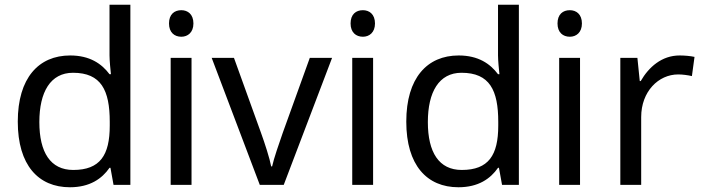

<svg xmlns="http://www.w3.org/2000/svg" viewBox="-20 -780 2965 810"><path d="M275 10C359 10 410 -26 442 -72H446L459 0H530V-760H442V-546C442 -526 446 -484 448 -467H442C409 -511 359 -546 276 -546C143 -546 55 -451 55 -267C55 -83 142 10 275 10ZM289 -63C193 -63 146 -137 146 -265C146 -392 193 -473 288 -473C407 -473 443 -399 443 -266V-250C443 -125 402 -63 289 -63Z M745 -737C716 -737 693 -720 693 -681C693 -643 716 -625 745 -625C772 -625 796 -643 796 -681C796 -720 772 -737 745 -737ZM788 -536H700V0H788Z M1076 0H1177L1381 -536H1287L1173 -220C1158 -177 1135 -111 1128 -78H1124C1118 -111 1097 -176 1081 -220L967 -536H873Z M1511 -737C1482 -737 1459 -720 1459 -681C1459 -643 1482 -625 1511 -625C1538 -625 1562 -643 1562 -681C1562 -720 1538 -737 1511 -737ZM1554 -536H1466V0H1554Z M1914 10C1998 10 2049 -26 2081 -72H2085L2098 0H2169V-760H2081V-546C2081 -526 2085 -484 2087 -467H2081C2048 -511 1998 -546 1915 -546C1782 -546 1694 -451 1694 -267C1694 -83 1781 10 1914 10ZM1928 -63C1832 -63 1785 -137 1785 -265C1785 -392 1832 -473 1927 -473C2046 -473 2082 -399 2082 -266V-250C2082 -125 2041 -63 1928 -63Z M2384 -737C2355 -737 2332 -720 2332 -681C2332 -643 2355 -625 2384 -625C2411 -625 2435 -643 2435 -681C2435 -720 2411 -737 2384 -737ZM2427 -536H2339V0H2427Z M2847 -546C2772 -546 2717 -497 2683 -438H2679L2669 -536H2597V0H2685V-286C2685 -394 2758 -466 2841 -466C2859 -466 2882 -463 2899 -459L2910 -540C2892 -544 2867 -546 2847 -546Z"/></svg>

Font: Noto Sans Elbasan
Style: Regular
Weight: 400
Designer: Monotype Design Team
Foundry: Monotype Imaging Inc.
Version: Version 2.004